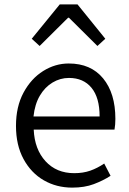

<svg xmlns="http://www.w3.org/2000/svg" viewBox="-20 -844 589 877"><path d="M310 13Q238 13 180 -20.5Q122 -54 87.5 -117.5Q53 -181 53 -269Q53 -357 87.5 -421Q122 -485 177 -519.5Q232 -554 294 -554Q395 -554 451 -486Q507 -418 507 -301Q507 -288 506 -275.5Q505 -263 503 -252H134Q138 -162 188 -107.5Q238 -53 319 -53Q360 -53 392.5 -64.5Q425 -76 456 -97L485 -41Q451 -19 408.5 -3Q366 13 310 13ZM133 -312H435Q435 -398 398 -443Q361 -488 295 -488Q255 -488 220 -467Q185 -446 162 -407Q139 -368 133 -312ZM125 -667 253 -824H334L461 -667L425 -634L295 -763H291L161 -634Z"/></svg>

Font: Source Han Sans SC Normal
Style: Regular
Weight: 350
Designer: Ryoko NISHIZUKA 西塚涼子 (kana, bopomofo & ideographs); Paul D. Hunt (Latin, Greek & Cyrillic); Sandoll Communications 산돌커뮤니
Foundry: Adobe
Version: Version 2.004;hotconv 1.0.118;makeotfexe 2.5.65603